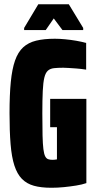

<svg xmlns="http://www.w3.org/2000/svg" viewBox="-20 -879 459 907"><path d="M223 8Q174 8 140 -1.5Q106 -11 83.5 -34Q61 -57 48 -97Q35 -137 30 -198Q25 -259 25 -344Q25 -431 31 -492Q37 -553 51 -593Q65 -633 89.5 -655.5Q114 -678 151 -687Q188 -696 239 -696Q261 -696 287.5 -693.5Q314 -691 340 -686.5Q366 -682 387 -676V-550Q362 -554 340.5 -555.5Q319 -557 303.5 -558Q288 -559 279 -559Q253 -559 235 -557Q217 -555 206 -545Q195 -535 189.5 -512.5Q184 -490 182 -449Q180 -408 180 -344Q180 -280 181 -239Q182 -198 185 -174.5Q188 -151 193.5 -140.5Q199 -130 207.5 -127Q216 -124 228 -124Q234 -124 238 -124.5Q242 -125 244.5 -125.5Q247 -126 249 -126V-278H217V-412H388V-14Q368 -7 340 -2.5Q312 2 282 5Q252 8 223 8ZM94 -737V-747L161 -859H305L373 -747V-737H275L234 -792L196 -737Z"/></svg>

Font: Saira ExtraCondensed Black
Style: Regular
Weight: 900
Width: 2
Designer: Hector Gatti with collaboration of the Omnibus-Type team
Foundry: Omnibus-Type
Version: Version 1.101